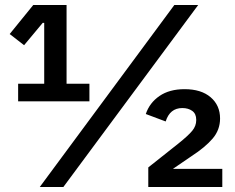

<svg xmlns="http://www.w3.org/2000/svg" viewBox="-20 -753 946 773"><path d="M340 -345H53V-416H158V-661H152L77 -571L19 -616L114 -733H248V-416H340ZM235 0H140L682 -733H778ZM577 0V-79L698 -175Q738 -207 754 -226.5Q770 -246 770 -269V-271Q770 -295 754 -306.5Q738 -318 714 -318Q664 -318 647 -264L567 -294Q582 -339 622 -366.5Q662 -394 723 -394Q790 -394 828 -361.5Q866 -329 866 -276Q866 -230 836 -195Q806 -160 752 -125L676 -73H875V0Z"/></svg>

Font: IBM Plex Sans JP SemiBold
Style: Regular
Weight: 600
Designer: Mike Abbink; Paul van der Laan; Pieter van Rosmalen; Wujin Sim; Yejin Wi; Jinhee Kim; Boomi Park; Yona Kim; Kichan Ma
Foundry: Sandoll Inc.
Version: Version 1.001